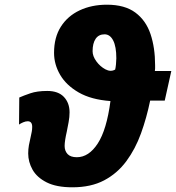

<svg xmlns="http://www.w3.org/2000/svg" viewBox="-20 -787 749 817"><path d="M288 10Q220 10 178.5 -11Q137 -32 118.5 -65Q100 -98 100 -134Q100 -152 103 -169Q106 -186 110 -202Q113 -216 115 -226Q117 -236 117 -247Q117 -271 98 -271Q89 -271 78.5 -266.5Q68 -262 61 -257L62 -372Q80 -380 109 -390Q138 -400 181 -400Q228 -400 252 -374.5Q276 -349 276 -309Q276 -289 272 -267.5Q268 -246 264 -226Q260 -209 257.5 -193Q255 -177 255 -166Q255 -145 267.5 -131.5Q280 -118 307 -118Q358 -118 396 -176.5Q434 -235 450 -357Q368 -363 315 -393.5Q262 -424 236 -468.5Q210 -513 210 -562Q210 -628 239 -673.5Q268 -719 319 -743Q370 -767 435 -767Q511 -767 556 -733.5Q601 -700 620.5 -642Q640 -584 640 -509Q640 -502 640 -495.5Q640 -489 639 -485H709L681 -359H619Q604 -286 580 -219.5Q556 -153 517.5 -101Q479 -49 423 -19.5Q367 10 288 10ZM470 -491Q472 -498 473.5 -513Q475 -528 475 -539Q475 -589 461.5 -615Q448 -641 425 -641Q400 -641 387 -622Q374 -603 374 -569Q374 -548 390 -526Q406 -504 428.5 -492Q451 -480 470 -491Z"/></svg>

Font: Noto Sans Disp ExtBd
Style: Italic
Weight: 800
Italic angle: -12°
Designer: Monotype Design Team
Foundry: Monotype Imaging Inc.
Version: Version 2.000;GOOG;noto-source:20170915:90ef993387c0